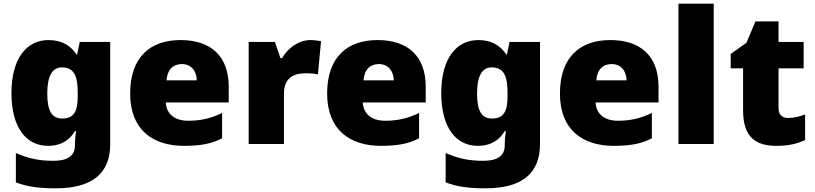

<svg xmlns="http://www.w3.org/2000/svg" viewBox="-20 -873 4412 1040"><path d="M243 -656C124 -656 42 -556 42 -369C42 -182 122 -83 240 -83C316 -83 360 -119 386 -163H392C388 -136 386 -111 386 -94V-84C386 -31 348 -2 271 -2C184 -2 133 -16 66 -44V115C129 139 193 147 282 147C482 147 577 64 577 -92V-646H412L398 -578H394C365 -622 320 -656 243 -656ZM315 -508C383 -508 401 -458 401 -372V-349C401 -270 380 -231 318 -231C262 -231 236 -270 236 -366C236 -459 262 -508 315 -508Z M958 -656C795 -656 685 -565 685 -366C685 -169 809 -83 976 -83C1072 -83 1130 -96 1183 -124V-261C1122 -232 1068 -219 999 -219C921 -219 881 -260 878 -318H1219V-403C1219 -572 1119 -656 958 -656ZM965 -526C1017 -526 1045 -487 1046 -438H882C887 -499 920 -526 965 -526Z M1661 -656C1598 -656 1538 -612 1508 -558H1499L1469 -646H1327V-93H1518V-365C1518 -465 1589 -476 1637 -476C1672 -476 1689 -473 1702 -470L1719 -650C1708 -652 1682 -656 1661 -656Z M2025 -656C1862 -656 1752 -565 1752 -366C1752 -169 1876 -83 2043 -83C2139 -83 2197 -96 2250 -124V-261C2189 -232 2135 -219 2066 -219C1988 -219 1948 -260 1945 -318H2286V-403C2286 -572 2186 -656 2025 -656ZM2032 -526C2084 -526 2112 -487 2113 -438H1949C1954 -499 1987 -526 2032 -526Z M2571 -656C2452 -656 2370 -556 2370 -369C2370 -182 2450 -83 2568 -83C2644 -83 2688 -119 2714 -163H2720C2716 -136 2714 -111 2714 -94V-84C2714 -31 2676 -2 2599 -2C2512 -2 2461 -16 2394 -44V115C2457 139 2521 147 2610 147C2810 147 2905 64 2905 -92V-646H2740L2726 -578H2722C2693 -622 2648 -656 2571 -656ZM2643 -508C2711 -508 2729 -458 2729 -372V-349C2729 -270 2708 -231 2646 -231C2590 -231 2564 -270 2564 -366C2564 -459 2590 -508 2643 -508Z M3286 -656C3123 -656 3013 -565 3013 -366C3013 -169 3137 -83 3304 -83C3400 -83 3458 -96 3511 -124V-261C3450 -232 3396 -219 3327 -219C3249 -219 3209 -260 3206 -318H3547V-403C3547 -572 3447 -656 3286 -656ZM3293 -526C3345 -526 3373 -487 3374 -438H3210C3215 -499 3248 -526 3293 -526Z M3846 -93V-853H3655V-93Z M4249 -234C4216 -234 4197 -252 4197 -288V-503H4333V-646H4197V-757H4072L4023 -641L3938 -581V-503H4005V-275C4005 -125 4078 -83 4186 -83C4258 -83 4299 -96 4341 -114V-253C4310 -242 4283 -234 4249 -234Z"/></svg>

Font: Noto Sans Telugu UI Black
Style: Regular
Weight: 900
Designer: Jelle Bosma - Monotype Design Team
Foundry: Monotype Imaging Inc.
Version: Version 2.005